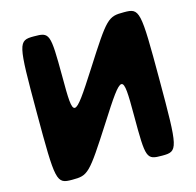

<svg xmlns="http://www.w3.org/2000/svg" viewBox="-117 -946 1089 1067"><g transform="rotate(-15 428.0 -412.5)"><path d="M428 -256C587 -505 593 -505 593 -256C593 -7 596 0 687 0C778 0 781 -12 781 -413C781 -813 778 -825 687 -825C596 -825 588 -818 429 -569C269 -320 264 -320 264 -569C263 -818 260 -825 169 -825C78 -825 75 -813 75 -413C75 -12 78 0 169 0C260 0 268 -7 428 -256Z"/></g></svg>

Font: Hussar Print
Style: Bold
Weight: 700
Foundry: Cannot Into Space Fonts
Version: Version 2.00